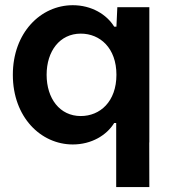

<svg xmlns="http://www.w3.org/2000/svg" viewBox="-20 -557 666 752"><path d="M265.1 -536.6C139.6 -536.6 30.3 -429.2 30.3 -264.2C30.3 -264.2 30.3 -263.7 30.3 -263.7C30.3 -98.6 139.6 8.8 265.1 8.8C338.4 8.8 397.9 -27.3 427.2 -75.2H435.1V175.8H564.9L564.5 1H564.9V-528.8H439.5L436 -452.6H427.2C397.9 -500.5 338.4 -536.6 265.1 -536.6ZM162.6 -264.2C162.6 -356.4 213.9 -425.3 296.4 -425.3C371.6 -425.3 436 -369.1 436 -264.2C436 -158.7 371.6 -102.5 296.4 -102.5C213.9 -102.5 162.6 -171.4 162.6 -264.2Z"/></svg>

Font: Faust Sans Bold
Style: Regular
Weight: 700
Designer: Andreas Faust
Version: Version 1.003;Glyphs 3.1.2 (3151)